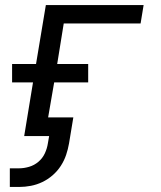

<svg xmlns="http://www.w3.org/2000/svg" viewBox="-20 -540 640 762"><path d="M19 202V128H56Q75 128 95.5 122Q116 116 132.5 102Q149 88 158 68.5Q167 49 170 29L175 0H76L111 -213H28V-286H123L162 -520H550L538 -447H233L207 -286H330V-213H195L171 -74H271L254 29Q250 52 242.5 74.5Q235 97 221.5 118Q208 139 189 155.5Q170 172 148 182.5Q126 193 102.5 197.5Q79 202 56 202Z"/></svg>

Font: Iosevka SS04 Extended Oblique
Style: Regular
Weight: 400
Width: 7
Italic angle: -9°
Monospace: yes
Designer: Belleve Invis
Foundry: Belleve Invis
Version: Version 19.0.0; ttfautohint (v1.8.4)